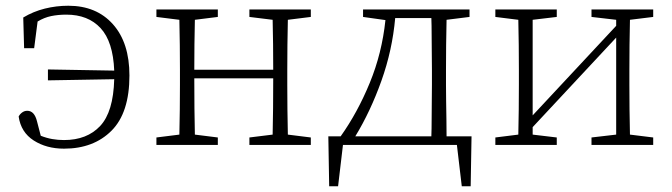

<svg xmlns="http://www.w3.org/2000/svg" viewBox="-20 -505 2341 669"><path d="M147 -225V-263L378 -259Q374 -360 330.5 -407Q287 -454 211 -454Q183 -454 158.5 -449Q134 -444 111 -430L99 -337H64L61 -444Q96 -465 136 -475Q176 -485 218 -485Q316 -485 373.5 -420.5Q431 -356 431 -242Q431 -112 368.5 -49.5Q306 13 203 13Q142 13 97.5 -15.5Q53 -44 45 -99Q49 -107 57 -113Q65 -119 75 -119Q100 -119 109 -82L122 -32Q142 -24 162 -20.5Q182 -17 203 -17Q283 -17 329 -66Q375 -115 378 -229Z M849 -446V-472H1063V-446L983 -436Q982 -398 981.5 -348.5Q981 -299 981 -262V-210Q981 -173 981.5 -123.5Q982 -74 983 -36L1063 -26V0H849V-26L930 -36Q931 -75 931.5 -129Q932 -183 932 -232H657Q657 -180 657.5 -127Q658 -74 659 -36L739 -26V0H525V-26L605 -36Q606 -74 606.5 -123.5Q607 -173 607 -210V-262Q607 -299 606.5 -348.5Q606 -398 605 -436L525 -446V-472H739V-446L659 -436Q658 -399 657.5 -350.5Q657 -302 657 -262H932Q932 -303 931.5 -351Q931 -399 930 -436Z M1485 -262Q1485 -288 1484.5 -320Q1484 -352 1484 -384.5Q1484 -417 1483 -442H1357Q1347 -330 1309 -223.5Q1271 -117 1218 -30H1483Q1484 -56 1484 -88Q1484 -120 1484.5 -152.5Q1485 -185 1485 -210ZM1167 -30Q1226 -113 1268.5 -216.5Q1311 -320 1323 -435L1245 -446V-472H1616V-446L1536 -436Q1535 -398 1534.5 -348.5Q1534 -299 1534 -262V-210Q1534 -185 1534.5 -152.5Q1535 -120 1535.5 -88Q1536 -56 1536 -30H1623L1620 144H1589L1572 0H1175L1158 144H1127L1124 -30Z M2041 -446V-472H2256V-446L2175 -436Q2174 -398 2173.5 -348.5Q2173 -299 2173 -262V-210Q2173 -173 2173.5 -123.5Q2174 -74 2175 -36L2256 -26V0H2041V-26L2127 -36V-374L1836 -62V-36L1920 -26V0H1706V-26L1786 -36Q1787 -74 1787.5 -123.5Q1788 -173 1788 -210V-262Q1788 -299 1787.5 -348.5Q1787 -398 1786 -436L1706 -446V-472H1920V-446L1836 -436V-103L2127 -415V-436Z"/></svg>

Font: Source Serif Pro Light
Style: Regular
Weight: 300
Designer: Frank Grießhammer
Foundry: Adobe Systems Incorporated
Version: Version 3.001;hotconv 1.0.111;makeotfexe 2.5.65597